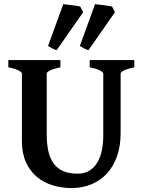

<svg xmlns="http://www.w3.org/2000/svg" viewBox="-20 -911 708 945"><path d="M641.1 -579.6Q607.9 -572.8 590.8 -564.5Q573.7 -556.2 573.7 -549.3V-255.9Q573.7 -191.9 555.9 -141.6Q538.1 -91.3 505.9 -56.6Q473.6 -22 429.4 -3.7Q385.3 14.6 332.5 14.6Q282.2 14.6 237.8 0.7Q193.4 -13.2 159.9 -41.7Q126.5 -70.3 107.2 -113.8Q87.9 -157.2 87.9 -216.8V-549.3Q87.9 -555.2 72 -564Q56.2 -572.8 21 -579.6V-615.2H277.3V-579.6Q244.1 -572.8 227.1 -564.5Q210 -556.2 210 -549.3V-248.5Q210 -201.7 218.3 -165.8Q226.6 -129.9 244.6 -105.5Q262.7 -81.1 291.7 -68.6Q320.8 -56.2 362.8 -56.2Q397.5 -56.2 421.4 -71.8Q445.3 -87.4 460.2 -113.3Q475.1 -139.2 481.7 -173.1Q488.3 -207 488.3 -243.2V-549.3Q488.3 -555.2 472.4 -564Q456.5 -572.8 421.4 -579.6V-615.2H641.1ZM258.8 -664.1Q250.5 -666 238.3 -672.4Q226.1 -678.7 216.3 -684.6L291.5 -890.6Q297.4 -889.6 309.3 -888.4Q321.3 -887.2 334.2 -885.5Q347.2 -883.8 358.6 -882.1Q370.1 -880.4 375 -878.4L389.6 -851.1ZM415.5 -664.1Q407.2 -666 394.8 -672.4Q382.3 -678.7 373 -684.6L447.8 -890.6Q453.6 -889.6 465.6 -888.4Q477.5 -887.2 490.5 -885.5Q503.4 -883.8 514.9 -882.1Q526.4 -880.4 531.7 -878.4L545.9 -851.1Z"/></svg>

Font: Gentium Basic
Style: Bold
Weight: 700
Designer: J. Victor Gaultney and Annie Olsen
Foundry: SIL International
Version: Version 1.100